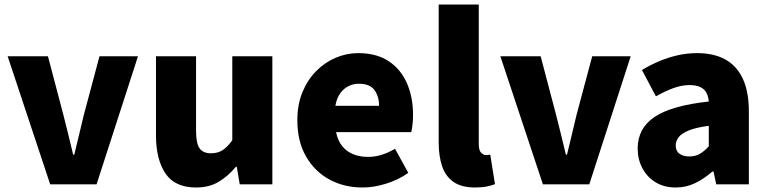

<svg xmlns="http://www.w3.org/2000/svg" viewBox="-20 -819 3412 853"><path d="M203 0 14 -569H193L262 -307Q273 -265 283.5 -221Q294 -177 305 -132H310Q321 -177 331.5 -221Q342 -265 352 -307L422 -569H593L409 0Z M851 14Q757 14 715 -48.5Q673 -111 673 -217V-569H851V-239Q851 -181 867 -159.5Q883 -138 917 -138Q947 -138 968.5 -151.5Q990 -165 1012 -196V-569H1190V0H1045L1032 -78H1028Q993 -36 951 -11Q909 14 851 14Z M1591 14Q1509 14 1443.5 -21.5Q1378 -57 1339.5 -124Q1301 -191 1301 -285Q1301 -354 1323.5 -409Q1346 -464 1384.5 -503Q1423 -542 1471.5 -562.5Q1520 -583 1571 -583Q1653 -583 1707 -547Q1761 -511 1788 -449Q1815 -387 1815 -309Q1815 -285 1812.5 -264Q1810 -243 1807 -232H1473Q1481 -193 1501 -169Q1521 -145 1550 -133.5Q1579 -122 1615 -122Q1646 -122 1675 -131Q1704 -140 1735 -158L1794 -51Q1750 -20 1695.5 -3Q1641 14 1591 14ZM1470 -349H1664Q1664 -391 1643.5 -419Q1623 -447 1574 -447Q1550 -447 1528.5 -436.5Q1507 -426 1491.5 -404.5Q1476 -383 1470 -349Z M2091 14Q2030 14 1994.5 -11Q1959 -36 1944 -81Q1929 -126 1929 -185V-799H2107V-179Q2107 -151 2117.5 -140.5Q2128 -130 2138 -130Q2143 -130 2147 -130.5Q2151 -131 2158 -132L2179 -1Q2165 5 2143 9.5Q2121 14 2091 14Z M2392 0 2203 -569H2382L2451 -307Q2462 -265 2472.5 -221Q2483 -177 2494 -132H2499Q2510 -177 2520.5 -221Q2531 -265 2541 -307L2611 -569H2782L2598 0Z M2982 14Q2930 14 2892 -9.5Q2854 -33 2833.5 -72.5Q2813 -112 2813 -159Q2813 -249 2888 -299.5Q2963 -350 3129 -368Q3127 -391 3118 -407.5Q3109 -424 3090.5 -432.5Q3072 -441 3043 -441Q3009 -441 2973 -428Q2937 -415 2894 -391L2832 -508Q2870 -531 2909.5 -547.5Q2949 -564 2991 -573.5Q3033 -583 3077 -583Q3151 -583 3202 -555Q3253 -527 3280 -469.5Q3307 -412 3307 -323V0H3162L3150 -57H3145Q3110 -26 3069.5 -6Q3029 14 2982 14ZM3043 -124Q3070 -124 3090 -136Q3110 -148 3129 -169V-260Q3074 -253 3041.5 -240Q3009 -227 2995.5 -210Q2982 -193 2982 -173Q2982 -148 2998.5 -136Q3015 -124 3043 -124Z"/></svg>

Font: Noto Sans TC Thin Black
Style: Regular
Weight: 900
Version: Version 2.004-H2;hotconv 1.0.118;makeotfexe 2.5.65603